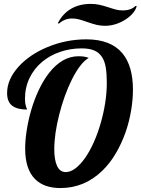

<svg xmlns="http://www.w3.org/2000/svg" viewBox="-20 -950 715 976"><path d="M425.8 -837.4Q397.5 -847.2 381.1 -851.6Q364.7 -856 346.2 -856Q308.6 -856 279.8 -830.1L273.9 -832Q298.3 -880.4 341.1 -905.3Q383.8 -930.2 440.9 -930.2Q464.8 -930.2 484.9 -925.8Q504.9 -921.4 528.8 -913.6Q555.2 -904.8 570.8 -900.9Q586.4 -897 606 -897Q625 -897 641.4 -902.8Q657.7 -908.7 668.9 -919.9L674.8 -918.9Q670.9 -901.4 656 -883.5Q641.1 -865.7 619.1 -851.6Q596.7 -836.4 569.1 -827.6Q541.5 -818.8 514.2 -818.8Q491.7 -818.8 471.9 -823.5Q452.1 -828.1 425.8 -837.4ZM158.2 -39.6Q107.9 -89.8 107.9 -194.8Q107.9 -236.3 115.7 -287.1Q123.5 -337.9 138.2 -388.7Q153.8 -442.9 177 -492.2Q200.2 -541.5 229 -578.6Q295.9 -664.1 378.9 -664.1Q394 -664.1 406 -662.4Q418 -660.6 431.2 -655.8Q387.7 -630.4 345.2 -545.4Q306.2 -466.8 281.2 -368.2Q255.9 -269 255.9 -190.9Q255.9 -138.2 269.5 -107.9Q284.2 -75.2 314 -75.2Q338.4 -75.2 363.5 -94.2Q388.7 -113.3 413.1 -147.9Q436.5 -181.6 456.5 -226.3Q476.6 -271 491.2 -321.8Q522.9 -431.2 522.9 -528.8Q522.9 -575.7 517.6 -607.4Q512.2 -639.2 498.5 -660.2Q483.9 -682.6 459 -693.4Q434.1 -704.1 395 -704.1Q337.9 -704.1 285.6 -686.3Q233.4 -668.5 193.8 -635.3Q152.8 -600.6 129.9 -552.7Q106.9 -504.9 106.9 -446.8Q106.9 -424.8 112.3 -408.7Q113.8 -402.3 115.7 -399.4Q117.2 -396 117.2 -393.1Q67.4 -393.1 41.7 -412.8Q16.1 -432.6 16.1 -477.1Q16.1 -545.9 73.7 -610.4Q130.4 -672.9 220.7 -710.4Q315.9 -750 418.9 -750Q543.9 -750 603 -678.2Q655.8 -613.8 655.8 -494.1Q655.8 -443.8 646.5 -388.2Q637.2 -332.5 618.7 -278.8Q598.1 -220.2 568.1 -169.4Q538.1 -118.7 499 -81.1Q408.7 5.9 287.1 5.9Q203.6 5.9 158.2 -39.6Z"/></svg>

Font: Pattaya
Style: Regular
Weight: 400
Designer: Pablo Impallari / Thai characters Designed by Thanarat Vachiruckul and Suppakit Chalermlarp
Foundry: Pablo Impallari
Version: Version 2.000